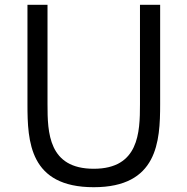

<svg xmlns="http://www.w3.org/2000/svg" viewBox="-20 -779 790 809"><path d="M95.7 -339.8C95.7 -182.1 104.5 9.8 375 9.8C643.6 9.8 654.8 -182.1 654.8 -339.8V-758.8H569.8V-339.8C569.8 -220.2 564.9 -67.9 375 -67.9C184.1 -67.9 180.2 -220.2 180.2 -339.8V-758.8H95.7Z"/></svg>

Font: Duru Sans
Style: Regular
Weight: 400
Designer: Onur Yazıcıgil
Foundry: Onur Yazıcıgil
Version: Version 1.002